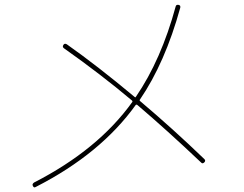

<svg xmlns="http://www.w3.org/2000/svg" viewBox="-20 -761 1040 817"><path d="M132.8 34.2Q124 40 120.1 30.3Q115.2 22.5 125 15.6Q397.5 -124 543 -327.1Q544.9 -330.1 542 -333Q407.2 -446.3 252 -555.7Q244.1 -561.5 250 -570.3Q254.9 -578.1 264.6 -572.3Q393.6 -481.4 552.7 -348.6Q556.6 -344.7 558.6 -349.6Q666 -506.8 727.5 -733.4Q729.5 -742.2 740.2 -740.2Q749 -738.3 747.1 -728.5Q682.6 -494.1 575.2 -336.9Q572.3 -334 577.1 -330.1Q715.8 -212.9 849.6 -84Q856.4 -77.1 849.6 -70.3Q841.8 -62.5 835.9 -69.3Q689.5 -208 565.4 -313.5Q561.5 -317.4 557.6 -314.5Q408.2 -106.4 132.8 34.2Z"/></svg>

Font: Rounded Mgen+ 1mn thin
Style: Regular
Weight: 100
Designer: [Source Han Sans]
Ryoko NISHIZUKA  (kana & ideographs); Paul D. Hunt (Latin, Greek & Cyrillic); Wenlong ZHANG  (bopomofo
Version: Version 1.059.20150602